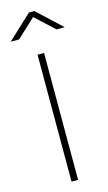

<svg xmlns="http://www.w3.org/2000/svg" viewBox="-175 -976 577 1023"><g transform="rotate(-15 114.0 -464.5)"><path d="M85 0V-700H121V0ZM-35 -804 99 -929H129L263 -804H218L114 -900L11 -804Z"/></g></svg>

Font: TypoPRO Titillium Title
Style: Regular
Weight: 250
Designer: Campivisivi
Foundry: Accademia di Belle Arti di Urbino and students of MA course of Visual design
Version: 1.000